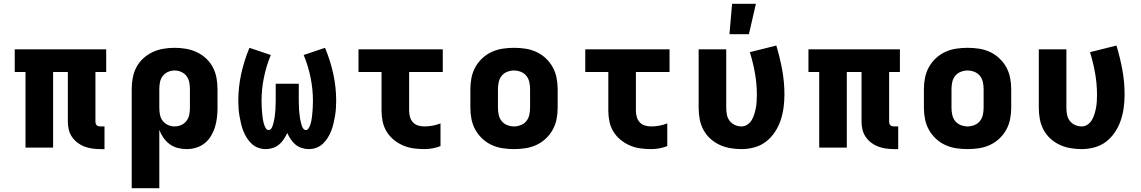

<svg xmlns="http://www.w3.org/2000/svg" viewBox="-20 -781 6040 1016"><path d="M533 8H510Q489 8 468 5Q447 2 427 -5.5Q407 -13 390 -26Q373 -39 361 -56.5Q349 -74 344 -95Q339 -116 339 -137V-400H261V0H115V-400H58V-520H542V-400H485V-137Q485 -132 486.5 -127Q488 -122 491.5 -118.5Q495 -115 500 -113.5Q505 -112 510 -112H533Z M677 215V-310Q677 -340 682.5 -369.5Q688 -399 702 -425.5Q716 -452 738.5 -472.5Q761 -493 788 -505.5Q815 -518 844.5 -523Q874 -528 904 -528Q934 -528 963.5 -523Q993 -518 1020 -505.5Q1047 -493 1069.5 -472.5Q1092 -452 1106 -425.5Q1120 -399 1125.5 -369.5Q1131 -340 1131 -310V-210Q1131 -184 1128 -158.5Q1125 -133 1117.5 -108.5Q1110 -84 1096.5 -61.5Q1083 -39 1063 -23Q1043 -7 1018 0.5Q993 8 968 8Q944 8 920.5 2Q897 -4 878 -18Q859 -32 845 -52Q831 -72 823 -94V215ZM904 -112Q922 -112 939 -119.5Q956 -127 967 -141.5Q978 -156 981.5 -174Q985 -192 985 -210V-310Q985 -328 981.5 -346Q978 -364 967 -378.5Q956 -393 939 -400.5Q922 -408 904 -408Q886 -408 869 -400.5Q852 -393 841 -378.5Q830 -364 826.5 -346Q823 -328 823 -310V-210Q823 -192 826.5 -174Q830 -156 841 -141.5Q852 -127 869 -119.5Q886 -112 904 -112Z M1386 8Q1366 8 1346.5 1Q1327 -6 1312 -20Q1297 -34 1286 -51.5Q1275 -69 1267.5 -88Q1260 -107 1255.5 -126.5Q1251 -146 1247.5 -166Q1244 -186 1242.5 -206.5Q1241 -227 1241 -247Q1241 -320 1256.5 -390.5Q1272 -461 1300 -528L1413 -490Q1389 -432 1376.5 -370.5Q1364 -309 1364 -247Q1364 -238 1364.5 -230Q1365 -222 1365 -213.5Q1365 -205 1366 -197Q1367 -189 1367.5 -180.5Q1368 -172 1369 -164Q1370 -156 1371.5 -147.5Q1373 -139 1375 -131Q1377 -123 1380 -115.5Q1383 -108 1388 -100.5Q1393 -93 1401 -93Q1409 -93 1414 -99Q1419 -105 1421.5 -112Q1424 -119 1426 -126.5Q1428 -134 1429.5 -141Q1431 -148 1432.5 -155.5Q1434 -163 1434.5 -170.5Q1435 -178 1436 -185.5Q1437 -193 1437.5 -200.5Q1438 -208 1438 -215.5Q1438 -223 1438.5 -230.5Q1439 -238 1439 -245.5Q1439 -253 1439 -260V-338H1561V-260Q1561 -253 1561 -245.5Q1561 -238 1561.5 -230.5Q1562 -223 1562 -215.5Q1562 -208 1562.5 -200.5Q1563 -193 1564 -185.5Q1565 -178 1565.5 -170.5Q1566 -163 1567.5 -155.5Q1569 -148 1570.5 -141Q1572 -134 1574 -126.5Q1576 -119 1578.5 -112Q1581 -105 1586 -99Q1591 -93 1599 -93Q1607 -93 1612 -100.5Q1617 -108 1620 -115.5Q1623 -123 1625 -131Q1627 -139 1628.5 -147.5Q1630 -156 1631 -164Q1632 -172 1632.5 -180.5Q1633 -189 1634 -197Q1635 -205 1635 -213.5Q1635 -222 1635.5 -230Q1636 -238 1636 -247Q1636 -309 1623.5 -370.5Q1611 -432 1587 -490L1700 -528Q1728 -461 1743.5 -390.5Q1759 -320 1759 -247Q1759 -227 1757.5 -206.5Q1756 -186 1752.5 -166Q1749 -146 1744.5 -126.5Q1740 -107 1732.5 -88Q1725 -69 1714 -51.5Q1703 -34 1688 -20Q1673 -6 1653.5 1Q1634 8 1614 8Q1595 8 1576.5 2Q1558 -4 1543.5 -16Q1529 -28 1518.5 -44Q1508 -60 1500 -77Q1492 -60 1481.5 -44Q1471 -28 1456.5 -16Q1442 -4 1423.5 2Q1405 8 1386 8Z M2225 8Q2196 8 2167.5 4Q2139 0 2112.5 -11.5Q2086 -23 2063.5 -41.5Q2041 -60 2026 -84.5Q2011 -109 2005 -137.5Q1999 -166 1999 -195V-400H1877V-520H2323V-400H2145V-195Q2145 -179 2149.5 -162.5Q2154 -146 2165 -134Q2176 -122 2192 -117Q2208 -112 2225 -112Q2247 -112 2269 -116Q2291 -120 2311 -128V-8Q2291 0 2269 4Q2247 8 2225 8Z M2700 8Q2670 8 2640 3.5Q2610 -1 2582.5 -13.5Q2555 -26 2532.5 -47Q2510 -68 2495.5 -94Q2481 -120 2475 -150Q2469 -180 2469 -210V-310Q2469 -340 2475 -370Q2481 -400 2495.5 -426Q2510 -452 2532.5 -473Q2555 -494 2582.5 -506.5Q2610 -519 2640 -523.5Q2670 -528 2700 -528Q2730 -528 2760 -523.5Q2790 -519 2817.5 -506.5Q2845 -494 2867.5 -473Q2890 -452 2904.5 -426Q2919 -400 2925 -370Q2931 -340 2931 -310V-210Q2931 -180 2925 -150Q2919 -120 2904.5 -94Q2890 -68 2867.5 -47Q2845 -26 2817.5 -13.5Q2790 -1 2760 3.5Q2730 8 2700 8ZM2700 -112Q2718 -112 2736 -119Q2754 -126 2765.5 -140.5Q2777 -155 2781 -173.5Q2785 -192 2785 -210V-310Q2785 -328 2781 -346.5Q2777 -365 2765.5 -379.5Q2754 -394 2736 -401Q2718 -408 2700 -408Q2682 -408 2664 -401Q2646 -394 2634.5 -379.5Q2623 -365 2619 -346.5Q2615 -328 2615 -310V-210Q2615 -192 2619 -173.5Q2623 -155 2634.5 -140.5Q2646 -126 2664 -119Q2682 -112 2700 -112Z M3425 8Q3396 8 3367.5 4Q3339 0 3312.5 -11.5Q3286 -23 3263.5 -41.5Q3241 -60 3226 -84.5Q3211 -109 3205 -137.5Q3199 -166 3199 -195V-400H3077V-520H3523V-400H3345V-195Q3345 -179 3349.5 -162.5Q3354 -146 3365 -134Q3376 -122 3392 -117Q3408 -112 3425 -112Q3447 -112 3469 -116Q3491 -120 3511 -128V-8Q3491 0 3469 4Q3447 8 3425 8Z M3904 8Q3874 8 3844.5 3Q3815 -2 3788 -14.5Q3761 -27 3738.5 -47.5Q3716 -68 3702 -94.5Q3688 -121 3682.5 -150.5Q3677 -180 3677 -210V-520H3823V-210Q3823 -192 3826.5 -174Q3830 -156 3841 -141.5Q3852 -127 3869 -119.5Q3886 -112 3904 -112Q3921 -112 3935.5 -122Q3950 -132 3958.5 -147Q3967 -162 3972 -178.5Q3977 -195 3980 -211.5Q3983 -228 3984 -245.5Q3985 -263 3985 -280Q3985 -337 3975 -393.5Q3965 -450 3948 -505L4088 -540Q4107 -477 4119 -412Q4131 -347 4131 -281Q4131 -247 4126.5 -212.5Q4122 -178 4111 -145Q4100 -112 4080.5 -82.5Q4061 -53 4034 -32Q4007 -11 3973 -1.5Q3939 8 3904 8ZM3840 -600 3854 -761H3980L3943 -600Z M4733 8H4710Q4689 8 4668 5Q4647 2 4627 -5.5Q4607 -13 4590 -26Q4573 -39 4561 -56.5Q4549 -74 4544 -95Q4539 -116 4539 -137V-400H4461V0H4315V-400H4258V-520H4742V-400H4685V-137Q4685 -132 4686.5 -127Q4688 -122 4691.5 -118.5Q4695 -115 4700 -113.5Q4705 -112 4710 -112H4733Z M5100 8Q5070 8 5040 3.5Q5010 -1 4982.5 -13.5Q4955 -26 4932.5 -47Q4910 -68 4895.5 -94Q4881 -120 4875 -150Q4869 -180 4869 -210V-310Q4869 -340 4875 -370Q4881 -400 4895.5 -426Q4910 -452 4932.5 -473Q4955 -494 4982.5 -506.5Q5010 -519 5040 -523.5Q5070 -528 5100 -528Q5130 -528 5160 -523.5Q5190 -519 5217.5 -506.5Q5245 -494 5267.5 -473Q5290 -452 5304.5 -426Q5319 -400 5325 -370Q5331 -340 5331 -310V-210Q5331 -180 5325 -150Q5319 -120 5304.5 -94Q5290 -68 5267.5 -47Q5245 -26 5217.5 -13.5Q5190 -1 5160 3.5Q5130 8 5100 8ZM5100 -112Q5118 -112 5136 -119Q5154 -126 5165.5 -140.5Q5177 -155 5181 -173.5Q5185 -192 5185 -210V-310Q5185 -328 5181 -346.5Q5177 -365 5165.5 -379.5Q5154 -394 5136 -401Q5118 -408 5100 -408Q5082 -408 5064 -401Q5046 -394 5034.5 -379.5Q5023 -365 5019 -346.5Q5015 -328 5015 -310V-210Q5015 -192 5019 -173.5Q5023 -155 5034.5 -140.5Q5046 -126 5064 -119Q5082 -112 5100 -112Z M5704 8Q5674 8 5644.5 3Q5615 -2 5588 -14.5Q5561 -27 5538.5 -47.5Q5516 -68 5502 -94.5Q5488 -121 5482.5 -150.5Q5477 -180 5477 -210V-520H5623V-210Q5623 -192 5626.5 -174Q5630 -156 5641 -141.5Q5652 -127 5669 -119.5Q5686 -112 5704 -112Q5721 -112 5735.5 -122Q5750 -132 5758.5 -147Q5767 -162 5772 -178.5Q5777 -195 5780 -211.5Q5783 -228 5784 -245.5Q5785 -263 5785 -280Q5785 -337 5775 -393.5Q5765 -450 5748 -505L5888 -540Q5907 -477 5919 -412Q5931 -347 5931 -281Q5931 -247 5926.5 -212.5Q5922 -178 5911 -145Q5900 -112 5880.5 -82.5Q5861 -53 5834 -32Q5807 -11 5773 -1.5Q5739 8 5704 8Z"/></svg>

Font: Iosevka Heavy Extended
Style: Regular
Weight: 900
Width: 7
Monospace: yes
Designer: Belleve Invis
Foundry: Belleve Invis
Version: Version 32.5.0; ttfautohint (v1.8.4)